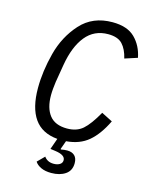

<svg xmlns="http://www.w3.org/2000/svg" viewBox="-133 -797 866 1090"><g transform="rotate(15 300.0 -251.5)"><path d="M184 -403 168 -307Q168 -306 167.5 -304.5Q167 -303 167 -302Q164 -281 162 -259Q160 -237 160 -219Q160 -144 193 -102Q226 -60 296 -60Q353 -60 388.5 -91Q424 -122 467 -198L532 -165Q492 -82 440.5 -38.5Q389 5 310 11L292 61L294 64Q313 60 331 60Q359 60 374.5 75Q390 90 390 119Q390 163 357.5 185Q325 207 275 207Q239 207 214.5 195.5Q190 184 179 166L219 126Q227 138 241 145.5Q255 153 275 153Q297 153 311 144Q325 135 325 119Q325 88 265 80L236 76L259 11Q167 3 122.5 -60.5Q78 -124 78 -240Q78 -338 106 -446Q134 -554 204.5 -632Q275 -710 391 -710Q479 -710 524 -665Q569 -620 582 -552L508 -528Q496 -580 469 -609Q442 -638 385 -638Q303 -638 253 -576.5Q203 -515 184 -403Z"/></g></svg>

Font: iA Writer Mono V
Style: Regular
Weight: 400
Italic angle: -9.5°
Designer: Mike Abbink, Paul van der Laan, Pieter van Rosmalen
Foundry: Bold Monday
Version: Version 2.000